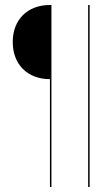

<svg xmlns="http://www.w3.org/2000/svg" viewBox="-20 -719 409 769"><path d="M180 -699C90 -699 31 -640 31 -551C31 -461 90 -402 180 -402V30H186V-699ZM333 30H339V-699H333Z"/></svg>

Font: Moniqa SemBd Display
Style: Regular
Weight: 600
Designer: Rajesh Rajput
Foundry: Rajesh Rajput
Version: Version 1.000